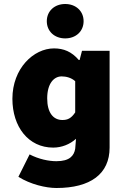

<svg xmlns="http://www.w3.org/2000/svg" viewBox="-20 -754 632 960"><path d="M262 186C432 186 528 116 528 -16V-500H390L378 -454H374C338 -496 298 -512 250 -512C148 -512 42 -412 42 -260C42 -120 122 -16 246 -16C288 -16 329 -32 360 -60L356 -10C350 25 328 52 262 52C224 52 174 42 128 18L72 130C132 168 210 186 262 186ZM292 -154C246 -154 216 -191 216 -262C216 -337 250 -372 288 -372C310 -372 336 -366 356 -348V-192C336 -162 318 -154 292 -154ZM306 -562C360 -562 398 -598 398 -648C398 -698 360 -734 306 -734C252 -734 214 -698 214 -648C214 -598 252 -562 306 -562Z"/></svg>

Font: Giro Sans Black
Style: Regular
Weight: 900
Designer: Paul D. Hunt
Foundry: Adobe Systems Incorporated
Version: Version 1.000;PS 1.0;hotconv 1.0.88;makeotf.lib2.5.647800